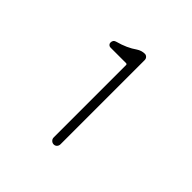

<svg xmlns="http://www.w3.org/2000/svg" viewBox="-122 -985 640 640"><g transform="rotate(45 198.0 -665.5)"><path d="M196.3 -467.8V-808.6Q196.3 -813.5 191.4 -813.5H118.2Q113.3 -813.5 109.9 -816.9Q106.4 -820.3 106.4 -825.2Q106.4 -837.9 118.2 -840.8Q158.2 -851.6 185.5 -871.1Q199.2 -879.9 213.9 -879.9Q219.7 -879.9 224.1 -875.5Q228.5 -871.1 228.5 -864.3V-467.8Q228.5 -460.9 224.1 -456.1Q219.7 -451.2 212.9 -451.2Q206.1 -451.2 201.2 -456.1Q196.3 -460.9 196.3 -467.8Z"/></g></svg>

Font: Gen Jyuu Gothic ExtraLight
Style: Regular
Weight: 100
Designer: [Source Han Sans]
Ryoko NISHIZUKA  (kana & ideographs); Paul D. Hunt (Latin, Greek & Cyrillic); Wenlong ZHANG  (bopomofo
Version: Version 1.002.20150607